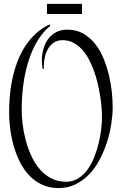

<svg xmlns="http://www.w3.org/2000/svg" viewBox="-20 -794 628 990"><path d="M561 -242.2Q561 -202.6 554 -156Q546.9 -109.4 532.2 -63Q517.6 -16.6 495.1 26.6Q472.7 69.8 441.7 102.8Q410.6 135.7 370.8 155.8Q331.1 175.8 281.7 175.8Q232.9 175.8 195.1 157.5Q157.2 139.2 128.9 108.6Q100.6 78.1 81.1 38.1Q61.5 -2 49.6 -45.4Q37.6 -88.9 32.2 -132.8Q26.9 -176.8 26.9 -215.8Q26.9 -257.3 30.8 -301.5Q34.7 -345.7 44.2 -389.4Q53.7 -433.1 69.3 -474.9Q85 -516.6 108.2 -553Q131.3 -589.4 162.8 -618.9Q194.3 -648.4 235.8 -668L239.7 -661.1Q210.4 -637.2 188.2 -606Q166 -574.7 149.7 -538.8Q133.3 -502.9 122.1 -463.6Q110.8 -424.3 104.2 -384.5Q97.7 -344.7 94.7 -305.4Q91.8 -266.1 91.8 -230Q91.8 -196.3 96.4 -155.8Q101.1 -115.2 111.8 -73.7Q122.6 -32.2 140.1 6.8Q157.7 45.9 183.1 76.2Q208.5 106.4 242.7 124.8Q276.9 143.1 320.8 143.1Q356 143.1 383.5 125.7Q411.1 108.4 431.6 80.1Q452.1 51.8 466.3 15.6Q480.5 -20.5 489.3 -57.6Q498 -94.7 502 -129.6Q505.9 -164.6 505.9 -190.9Q505.9 -211.4 503.7 -239.5Q501.5 -267.6 496.3 -299.3Q491.2 -331.1 483.4 -364.7Q475.6 -398.4 463.9 -430.4Q452.1 -462.4 436.8 -490.7Q421.4 -519 401.4 -540.5Q381.3 -562 356.9 -574.5Q332.5 -586.9 302.7 -586.9Q276.4 -586.9 257.8 -574.5Q239.3 -562 227.8 -542.5Q216.3 -522.9 211.2 -499.3Q206.1 -475.6 206.1 -453.1Q206.1 -450.2 206.1 -446.5Q206.1 -442.9 207 -439.9L199.7 -439Q198.2 -449.7 197 -460.7Q195.8 -471.7 195.8 -482.9Q195.8 -513.2 203.9 -541.7Q211.9 -570.3 228 -592.3Q244.1 -614.3 268.8 -627.7Q293.5 -641.1 326.7 -641.1Q373 -641.1 408.4 -621.1Q443.8 -601.1 470 -568.4Q496.1 -535.6 513.4 -493.4Q530.8 -451.2 541.5 -407Q552.2 -362.8 556.6 -319.8Q561 -276.9 561 -242.2ZM222.2 -773.9H402.8V-721.7H222.2Z"/></svg>

Font: Montez
Style: Regular
Weight: 400
Designer: Astigmatic (AOETI)
Foundry: Astigmatic (AOETI)
Version: Version 1.001